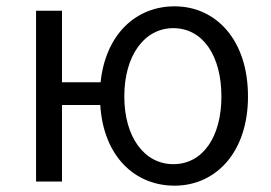

<svg xmlns="http://www.w3.org/2000/svg" viewBox="-20 -574 857 607"><path d="M528 -55C436 -55 373 -141 373 -269C373 -398 436 -485 528 -485C621 -485 680 -398 680 -269C680 -141 621 -55 528 -55ZM532 13C661 13 764 -91 764 -269C764 -450 661 -554 532 -554C410 -554 314 -466 298 -314H176V-540H94V0H176V-242H297C307 -81 405 13 532 13Z"/></svg>

Font: Noto Sans JP DemiLight
Style: Regular
Weight: 350
Designer: Ryoko NISHIZUKA 西塚涼子 (kana, bopomofo & ideographs); Paul D. Hunt (Latin, Greek & Cyrillic); Sandoll Communications 산돌커뮤니
Foundry: Adobe
Version: Version 2.004;hotconv 1.0.118;makeotfexe 2.5.65603